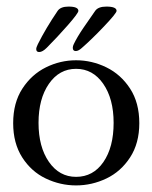

<svg xmlns="http://www.w3.org/2000/svg" viewBox="-20 -563 463 583"><path d="M20 -189Q20 -251 48 -294Q76 -337 119.5 -358.5Q163 -380 211 -380Q259 -380 303 -358.5Q347 -337 375 -294Q403 -251 403 -189Q403 -128 375 -85Q347 -42 303 -21Q259 0 211 0Q163 0 119 -21Q75 -42 47.5 -85Q20 -128 20 -189ZM325 -190Q325 -263 293.5 -308.5Q262 -354 211 -354Q160 -354 128.5 -308.5Q97 -263 97 -190Q97 -117 128.5 -71.5Q160 -26 211 -26Q263 -26 294 -71Q325 -116 325 -190ZM90 -414Q90 -419 95 -429Q119 -477 155 -530Q164 -543 188 -543Q218 -543 218 -530Q218 -523 185.5 -486Q153 -449 122 -418Q109 -405 99 -405Q90 -405 90 -414ZM201 -418Q201 -423 204 -429Q214 -450 233 -478Q252 -506 269 -530Q278 -543 303 -543Q334 -543 334 -530Q334 -523 296 -483Q258 -443 228 -417Q218 -408 210 -408Q201 -408 201 -418Z"/></svg>

Font: Hina Mincho
Style: Regular
Weight: 400
Designer: satsuyako
Foundry: satsuyako
Version: Version 1.100